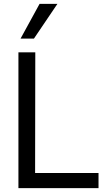

<svg xmlns="http://www.w3.org/2000/svg" viewBox="-20 -970 569 990"><path d="M155 -771 276 -950H184L86 -771ZM161 -78 162 -700H75V0H488V-78Z"/></svg>

Font: Be Vietnam
Style: Regular
Weight: 400
Designer: Gabriel Lam
Foundry: TypeRant
Version: Version 4.000